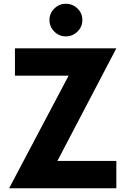

<svg xmlns="http://www.w3.org/2000/svg" viewBox="-20 -1009 680 1029"><path d="M332.5 -814Q296.9 -814 271 -839.8Q245.1 -865.7 245.1 -901.4Q245.1 -937.5 271 -963.1Q296.9 -988.8 332.5 -988.8Q369.1 -988.8 395.3 -963.4Q421.4 -938 421.4 -901.4Q421.4 -865.7 395.3 -839.8Q369.1 -814 332.5 -814ZM603.5 -750 287.6 -146.5H603.5V0H28.8L347.7 -603.5H60.1V-750Z"/></svg>

Font: Now
Style: Bold
Weight: 700
Designer: Alfredo Marco Pradil
Foundry: Alfredo Marco Pradil
Version: Version 1.002;PS 001.002;hotconv 1.0.88;makeotf.lib2.5.64775